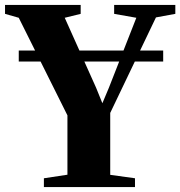

<svg xmlns="http://www.w3.org/2000/svg" viewBox="-40 -763 734 783"><path d="M235 -50.5V-292.5L36.5 -690.5L-19.5 -706.5V-743H289V-706.5L224 -690.5L352 -405L377.5 -342L404 -405L516 -690.5L425.5 -706.5V-743H675V-706.5L596 -692L409.5 -302.5V-50L510.5 -36V0H139V-36ZM625.5 -557V-512H36.5V-557Z"/></svg>

Font: Merriweather 96pt ExtraBold
Style: Regular
Weight: 800
Version: Version 2.100